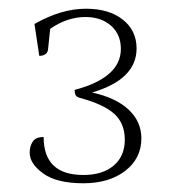

<svg xmlns="http://www.w3.org/2000/svg" viewBox="-20 -763 393 440"><path d="M171 -343Q110 -343 79 -365.5Q48 -388 48 -413Q48 -428 55 -438.5Q62 -449 80 -449Q80 -362 171 -362Q215 -362 240.5 -383.5Q266 -405 266 -443Q266 -480 242 -502Q218 -524 162 -539Q155 -541 153 -545.5Q151 -550 151 -557Q257 -585 257 -651Q257 -684 234.5 -704Q212 -724 176 -724Q134 -724 95 -697L90 -649Q89 -642 83.5 -638.5Q78 -635 70 -635L59 -708Q120 -743 177 -743Q230 -743 261.5 -718Q293 -693 293 -652Q293 -581 191 -551Q246 -539 275 -511.5Q304 -484 304 -446Q304 -400 267 -371.5Q230 -343 171 -343Z"/></svg>

Font: Petrona Thin
Style: Regular
Weight: 100
Designer: Ringo R. Seeber
Foundry: Ringo R. Seeber
Version: Version 2.001; ttfautohint (v1.8.3)